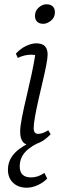

<svg xmlns="http://www.w3.org/2000/svg" viewBox="-20 -664 297 895"><path d="M121 12Q74 12 74 -51Q74 -74 82.5 -117.5Q91 -161 103.5 -213Q116 -265 127 -316.5Q138 -368 144 -407Q136 -409 125 -409Q94 -409 63 -394L54 -414Q76 -438 102 -450Q128 -462 149 -462Q177 -462 189.5 -448.5Q202 -435 202 -410Q202 -393 195.5 -359.5Q189 -326 179 -284Q169 -242 159.5 -200Q150 -158 143.5 -122Q137 -86 137 -66Q137 -40 158 -40Q179 -40 205 -57L216 -38Q191 -12 165.5 0Q140 12 121 12ZM182 -553Q163 -553 153 -563Q143 -573 143 -590Q143 -614 160.5 -629Q178 -644 196 -644Q216 -644 226 -634Q236 -624 236 -607Q236 -582 217.5 -567.5Q199 -553 182 -553ZM105 211Q65 211 41 188Q17 165 17 127Q17 80 53 45Q89 10 174 -23L183 -9Q125 15 98.5 43.5Q72 72 72 112Q72 163 125 163Q157 163 187 142L200 168Q184 186 157 198.5Q130 211 105 211Z"/></svg>

Font: Petrona Light
Style: Italic
Weight: 300
Italic angle: -9°
Designer: Ringo R. Seeber
Foundry: Ringo R. Seeber
Version: Version 2.001; ttfautohint (v1.8.3)